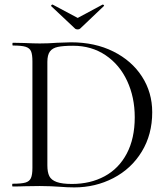

<svg xmlns="http://www.w3.org/2000/svg" viewBox="-20 -811 731 835"><path d="M236 1Q222 0 200.5 -1Q179 -2 153 -2L85 -1Q67 0 35 0Q33 0 33 -6Q33 -12 35 -12Q73 -12 90.5 -17Q108 -22 114.5 -36.5Q121 -51 121 -81V-544Q121 -574 115 -588Q109 -602 91.5 -607.5Q74 -613 36 -613Q34 -613 34 -619Q34 -625 36 -625L86 -624Q128 -622 153 -622Q191 -622 228 -625Q272 -627 289 -627Q393 -627 473 -587Q553 -547 597.5 -478Q642 -409 642 -323Q642 -226 596.5 -151.5Q551 -77 473 -36.5Q395 4 303 4Q274 4 236 1ZM566 -301Q566 -388 533 -459Q500 -530 439 -571Q378 -612 298 -612Q255 -612 231.5 -607Q208 -602 197 -587Q186 -572 186 -542V-92Q186 -62 194.5 -45Q203 -28 226.5 -19.5Q250 -11 293 -11Q373 -11 435 -44.5Q497 -78 531.5 -143.5Q566 -209 566 -301ZM202 -785Q202 -787 204.5 -789.5Q207 -792 209 -791L318 -733L426 -791H427Q430 -791 432 -788Q434 -785 431 -784L329 -687Q325 -683 318 -683Q310 -683 306 -687L203 -784Q203 -784 202.5 -784.5Q202 -785 202 -785Z"/></svg>

Font: Cormorant SC
Style: Regular
Weight: 400
Designer: Christian Thalmann (Catharsis Fonts)
Foundry: Catharsis Fonts
Version: Version 4.000